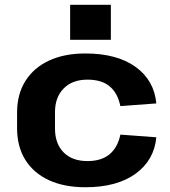

<svg xmlns="http://www.w3.org/2000/svg" viewBox="-20 -774 713 804"><path d="M337.4 10.1Q249 10.1 184.9 -19.5Q120.8 -49.1 86.1 -104.5Q51.5 -159.9 51.5 -237.6V-302.4Q51.5 -379.6 86.4 -435Q121.3 -490.4 185.4 -520.3Q249.4 -550.1 337.4 -550.1Q469.8 -550.1 547.7 -493.9Q625.6 -437.7 634.6 -340.9L484 -329.7Q473.1 -383.8 439.6 -412.1Q406.1 -440.5 346.2 -440.5Q283.2 -440.5 246.8 -403.7Q210.3 -367 210.3 -304.4V-235.6Q210.3 -172.6 246.3 -136Q282.2 -99.5 346.2 -99.5Q404.7 -99.5 438.9 -128.1Q473.1 -156.7 484 -210.3L634.6 -199.1Q625.6 -102.8 547.5 -46.3Q469.3 10.1 337.4 10.1ZM444.2 -753.9V-607.4H273.7V-753.9Z"/></svg>

Font: Pathway Extreme 8pt Thin 12pt
Style: Regular
Weight: 100
Version: Version 1.001;gftools[0.9.26]